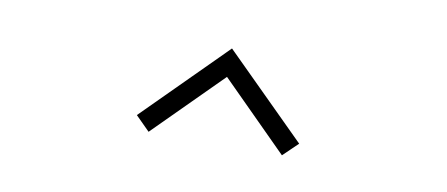

<svg xmlns="http://www.w3.org/2000/svg" viewBox="-33 -1004 805 346"><g transform="rotate(10 370.0 -831.0)"><path d="M222 -770 370 -918 519 -770 492 -744 370 -866 248 -744Z"/></g></svg>

Font: Major Mono Display
Style: Regular
Weight: 400
Designer: Emre Parlak
Foundry: Emre Parlak
Version: Version 2.000; ttfautohint (v1.8) -l 8 -r 50 -G 200 -x 14 -D